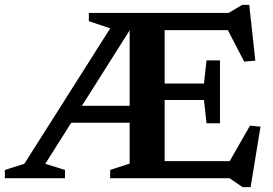

<svg xmlns="http://www.w3.org/2000/svg" viewBox="-30 -736 1128 793"><path d="M241.5 -229V-299H547.5V-229ZM465.5 -682.5H523V-638.5L157 -59.5L238.5 -34V0H-10V-34L70.5 -59.5ZM337 -648.5V-682.5H487.5L454 -609.5ZM878.5 -486.5V-357V-227H823L812.5 -323H574V-391H812.5L823 -486.5ZM1024.5 -485.5 978.5 -481.5 894 -644.5 936.5 -611.5H574V-682.5H914L970.5 -716H999.5ZM900 -38 1002.5 -217 1046 -213 1005 37H972L918 0H574V-70.5H935ZM425 0V-34L505.5 -60.5V-682.5H650V0Z"/></svg>

Font: Newsreader SemiBold
Style: Regular
Weight: 600
Designer: Hugues Gentile
Foundry: Production Type
Version: Version 1.003